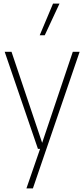

<svg xmlns="http://www.w3.org/2000/svg" viewBox="-20 -828 469 1068"><path d="M191 0 6 -540H44L214.5 -33.5L385 -540H423L163 220H127L203 0ZM201 -632 275 -808H311L229 -632Z"/></svg>

Font: Encode Sans Condensed Thin
Style: Regular
Weight: 100
Width: 3
Designer: Multiple Designers
Foundry: Impallari Type
Version: Version 3.000; ttfautohint (v1.8.3) -l 8 -r 50 -G 200 -x 14 